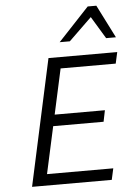

<svg xmlns="http://www.w3.org/2000/svg" viewBox="-60 -952 687 996"><g transform="rotate(-5 283.5 -453.5)"><path d="M481 0H66L209 -658H567L554 -599H267L149 -59H494ZM155 -304 168 -363H477L465 -304ZM274 -735 435 -907H480L461 -865L327 -735ZM516 -735 438 -864 435 -907H480L567 -735Z"/></g></svg>

Font: Ysabeau
Style: Italic
Weight: 400
Italic angle: -12°
Designer: Christian Thalmann (Catharsis Fonts)
Version: Version 2.000;gftools[0.9.27.dev2+g8671c4b]